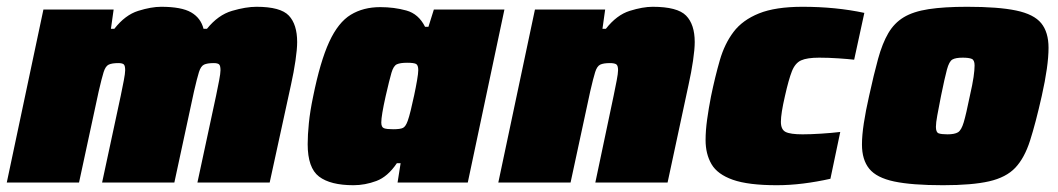

<svg xmlns="http://www.w3.org/2000/svg" viewBox="-26 -538 3120 566"><path d="M-6 0 102 -510H309L301 -453H311Q343 -494 381.5 -506Q420 -518 449 -518Q509 -518 537.5 -501.5Q566 -485 574 -453H584Q617 -494 658 -506Q699 -518 730 -518Q801 -518 825.5 -492Q850 -466 850 -414Q850 -393 845 -359Q840 -325 832 -289L769 0H556L611 -256Q616 -280 620 -301Q624 -322 624 -331Q624 -345 619.5 -348.5Q615 -352 604 -352Q585 -352 575.5 -347.5Q566 -343 560.5 -325.5Q555 -308 546 -269L488 0H275L330 -256Q335 -280 339 -301Q343 -322 343 -331Q343 -345 338.5 -348.5Q334 -352 323 -352Q304 -352 294.5 -347.5Q285 -343 279.5 -325.5Q274 -308 265 -269L207 0Z M1016 8Q948 8 914.5 -17.5Q881 -43 881 -113Q881 -140 884.5 -175Q888 -210 897 -253Q918 -357 944.5 -414.5Q971 -472 1008 -494.5Q1045 -517 1095 -517Q1136 -517 1172 -507Q1208 -497 1227 -459H1237L1253 -510H1461L1353 0H1146L1155 -57H1144Q1117 -17 1083.5 -4.5Q1050 8 1016 8ZM1133 -157Q1154 -157 1162 -161Q1170 -165 1176 -182Q1180 -193 1185 -213.5Q1190 -234 1195 -257.5Q1200 -281 1203.5 -301.5Q1207 -322 1207 -331Q1207 -346 1200.5 -349.5Q1194 -353 1174 -353Q1154 -353 1144 -348.5Q1134 -344 1128 -323.5Q1122 -303 1111 -255Q1098 -197 1098 -177Q1098 -163 1106 -160Q1114 -157 1133 -157Z M1443 0 1551 -510H1758L1750 -453H1760Q1792 -494 1830.5 -506Q1869 -518 1898 -518Q1971 -518 1996.5 -492Q2022 -466 2022 -414Q2022 -393 2017 -359Q2012 -325 2004 -289L1942 0H1729L1783 -256Q1788 -280 1792 -301Q1796 -322 1796 -331Q1796 -345 1790.5 -348.5Q1785 -352 1772 -352Q1753 -352 1743.5 -347.5Q1734 -343 1728.5 -325.5Q1723 -308 1714 -269L1656 0Z M2264 8Q2180 8 2134.5 -8Q2089 -24 2071.5 -54Q2054 -84 2054 -125Q2054 -153 2058.5 -185.5Q2063 -218 2070 -254Q2082 -312 2096 -360.5Q2110 -409 2136.5 -444Q2163 -479 2211.5 -498.5Q2260 -518 2340 -518Q2438 -518 2522 -500L2492 -362Q2475 -364 2445.5 -366Q2416 -368 2389 -368Q2353 -368 2335.5 -360Q2318 -352 2308.5 -328Q2299 -304 2288 -255Q2276 -203 2276 -179Q2276 -156 2290 -149Q2304 -142 2340 -142Q2363 -142 2394.5 -144Q2426 -146 2451 -149L2422 -11Q2382 -2 2342 3Q2302 8 2264 8Z M2754 8Q2662 8 2610 -3Q2558 -14 2536.5 -40.5Q2515 -67 2515 -112Q2515 -139 2520.5 -175Q2526 -211 2536 -255Q2550 -319 2562.5 -364.5Q2575 -410 2592.5 -440Q2610 -470 2638 -487Q2666 -504 2711.5 -511Q2757 -518 2825 -518Q2917 -518 2969.5 -507Q3022 -496 3043.5 -469.5Q3065 -443 3065 -397Q3065 -344 3045 -255Q3027 -175 3010.5 -123.5Q2994 -72 2967 -43.5Q2940 -15 2890 -3.5Q2840 8 2754 8ZM2767 -142Q2788 -142 2798 -148Q2808 -154 2815 -177.5Q2822 -201 2833 -255Q2841 -290 2844 -311Q2847 -332 2847 -345Q2847 -361 2838.5 -364.5Q2830 -368 2812 -368Q2791 -368 2781.5 -362.5Q2772 -357 2765.5 -333Q2759 -309 2748 -255Q2741 -219 2737 -197.5Q2733 -176 2733 -164Q2733 -148 2741 -145Q2749 -142 2767 -142Z"/></svg>

Font: Saira Black
Style: Italic
Weight: 900
Italic angle: -12°
Designer: Hector Gatti with collaboration of the Omnibus-Type team
Foundry: Omnibus-Type
Version: Version 1.100; ttfautohint (v1.8.3)